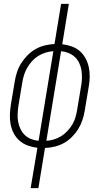

<svg xmlns="http://www.w3.org/2000/svg" viewBox="-20 -755 540 990"><path d="M138 215 173 7Q147 4 123.5 -4.5Q100 -13 81.5 -29Q63 -45 51.5 -66.5Q40 -88 35 -112.5Q30 -137 31 -163Q32 -189 36 -215L56 -335Q60 -360 68 -384Q76 -408 90 -430Q104 -452 123 -471Q142 -490 164.5 -502.5Q187 -515 212 -521Q237 -527 261 -528L295 -735H335L301 -527Q326 -524 350 -515.5Q374 -507 392 -491Q410 -475 421.5 -453.5Q433 -432 438 -407.5Q443 -383 442.5 -357Q442 -331 437 -305L417 -185Q413 -160 405 -136Q397 -112 383.5 -90Q370 -68 351 -49Q332 -30 309.5 -17.5Q287 -5 262 1Q237 7 212 8L178 215ZM179 -29 255 -491Q236 -490 216 -484Q196 -478 178 -467Q160 -456 145.5 -440Q131 -424 120.5 -406Q110 -388 104 -368.5Q98 -349 95 -330L75 -210Q72 -189 71 -168Q70 -147 73.5 -127.5Q77 -108 85.5 -90Q94 -72 107.5 -59Q121 -46 139.5 -38.5Q158 -31 179 -29ZM219 -29Q238 -30 258 -36Q278 -42 295.5 -53Q313 -64 328 -80Q343 -96 353.5 -114Q364 -132 369.5 -151.5Q375 -171 378 -190L398 -310Q402 -331 402.5 -352Q403 -373 400 -392.5Q397 -412 388.5 -430Q380 -448 366 -461Q352 -474 334 -481.5Q316 -489 295 -491Z"/></svg>

Font: Iosevka Extralight
Style: Italic
Weight: 200
Italic angle: -9°
Monospace: yes
Designer: Belleve Invis
Foundry: Belleve Invis
Version: Version 32.5.0; ttfautohint (v1.8.4)